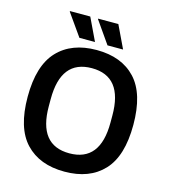

<svg xmlns="http://www.w3.org/2000/svg" viewBox="-127 -971 953 1083"><g transform="rotate(15 349.5 -429.5)"><path d="M401 -739 311 -868V-871H429L492 -739ZM237 -739 146 -868 147 -871H265L328 -739ZM350 12Q204 12 122.5 -74.5Q41 -161 41 -343Q41 -525 122.5 -611.5Q204 -698 350 -698Q496 -698 577 -611.5Q658 -525 658 -343Q658 -161 577 -74.5Q496 12 350 12ZM350 -95Q530 -95 530 -322V-364Q530 -592 350 -592Q170 -592 170 -364V-322Q170 -95 350 -95Z"/></g></svg>

Font: Archivo SemiCondensed SemiBold
Style: Regular
Weight: 600
Width: 4
Designer: Hector Gatti
Foundry: Omnibus-Type
Version: Version 2.001; ttfautohint (v1.8.3)